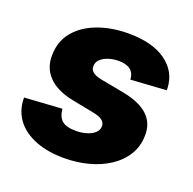

<svg xmlns="http://www.w3.org/2000/svg" viewBox="-104 -652 773 769"><g transform="rotate(20 282.5 -268.0)"><path d="M245.1 10.7Q174.8 10.7 122.8 -9.8Q70.8 -30.3 42.2 -67.9Q13.7 -105.5 12.2 -156.7Q12.2 -158.2 12.2 -159.7Q12.2 -161.1 12.2 -162.6L171.9 -172.9Q174.8 -139.2 193.1 -123.5Q211.4 -107.9 252.9 -107.9Q275.4 -107.9 295.9 -113.8Q316.4 -119.6 330.1 -131.1Q343.8 -142.6 344.7 -159.7Q345.2 -175.3 332.8 -185.5Q320.3 -195.8 291 -201.2L199.2 -219.2Q128.4 -233.4 93 -270.5Q57.6 -307.6 59.6 -362.8Q61 -422.4 96.2 -463.4Q131.3 -504.4 189.7 -525.6Q248 -546.9 317.9 -546.9Q420.4 -546.9 478 -505.6Q535.6 -464.4 539.1 -396Q539.1 -393.6 539.3 -390.9Q539.6 -388.2 539.1 -385.3L387.7 -375.5Q386.2 -403.3 368.9 -416.7Q351.6 -430.2 317.9 -430.2Q297.4 -430.2 277.3 -424.1Q257.3 -418 243.9 -406.2Q230.5 -394.5 230 -376.5Q229 -362.8 239.5 -352.5Q250 -342.3 277.8 -336.4L378.9 -317.4Q450.7 -303.7 486.1 -270.3Q521.5 -236.8 519.5 -183.1Q518.6 -137.7 496.1 -101.6Q473.6 -65.4 435.3 -40.3Q397 -15.1 347.9 -2.2Q298.8 10.7 245.1 10.7Z"/></g></svg>

Font: Inter 18pt ExtraBold
Style: Italic
Weight: 800
Italic angle: -9.3988°
Designer: Rasmus Andersson
Foundry: rsms
Version: Version 4.001;git-66647c0bb